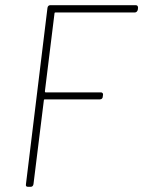

<svg xmlns="http://www.w3.org/2000/svg" viewBox="-20 -720 552 740"><path d="M500 -672H194Q190 -672 190 -668L153 -368Q153 -364 156 -364H369Q373 -364 375.5 -361Q378 -358 377 -354L376 -347Q376 -343 373 -340Q370 -337 365 -337H153Q149 -337 149 -333L109 -10Q107 0 98 0H88Q78 0 80 -10L163 -690Q165 -700 174 -700H503Q512 -700 512 -690L511 -682Q510 -678 507 -675Q504 -672 500 -672Z"/></svg>

Font: Barlow Semi Condensed Thin
Style: Italic
Weight: 250
Width: 4
Italic angle: -7°
Designer: Jeremy Tribby
Foundry: Tribby Type
Version: Version 1.408